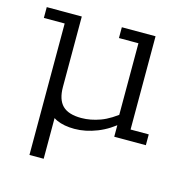

<svg xmlns="http://www.w3.org/2000/svg" viewBox="-86 -477 688 704"><g transform="rotate(15 258.5 -125.0)"><path d="M86 145V-354H7V-395H140V-128Q140 -80 162.5 -57.5Q185 -35 234 -35Q269 -35 306 -48.5Q343 -62 386 -98L366 -71V-354H292V-395H420V-41H489V0H369V-55L387 -59Q350 -25 306 -7.5Q262 10 220 10Q180 10 152.5 -2.5Q125 -15 110 -43L140 -63V145Z"/></g></svg>

Font: Rokkitt Light
Style: Regular
Weight: 300
Version: Version 3.103